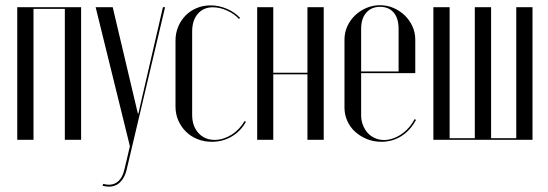

<svg xmlns="http://www.w3.org/2000/svg" viewBox="-20 -522 2048 717"><path d="M44.4 -495V0H105.1V-489H222.1V0H282.9V-495Z M337.2 -495 465.1 24 444.9 109.8Q441.1 126.5 434.2 138.9Q427.2 151.2 417.3 158.4Q407.4 165.6 394.6 167.3Q381.8 169 365.5 164.6L362.9 171.6Q399 181 421.7 164.3Q444.4 147.6 453.2 110.5L596.4 -495H588.4L503.6 -127.9L496.9 -97.9H494.9L487.8 -127.5L400.9 -495Z M635.4 -370.8V-124.2Q635.4 -96 645.9 -72.1Q656.4 -48.1 674.4 -30.3Q692.4 -12.5 717.3 -2.5Q742.2 7.5 770.9 7.5Q811.6 7.5 845.1 -12.1Q878.5 -31.6 898.4 -67.2L893.4 -69.9Q884.5 -54.5 872.2 -41.6Q860 -28.6 845.1 -19.2Q830.1 -9.8 814.1 -4.7Q798.1 0.4 781.4 0.4Q744.4 0.4 721 -25.4Q697.6 -51.2 697.6 -92.9V-404.6Q697.6 -445.9 718.6 -470.3Q739.6 -494.8 774.9 -494.8Q800.6 -494.8 828 -482.5Q855.4 -470.2 872.5 -451.1L876.5 -455.1Q856.9 -476.4 827.2 -489.1Q797.5 -501.9 766.4 -501.9Q738.5 -501.9 714.6 -491.9Q690.6 -481.9 673 -464.1Q655.4 -446.2 645.4 -422.1Q635.4 -398 635.4 -370.8Z M940.4 -495V0H1000.5V-244.4H1128.1V0H1188.9V-495H1128.1V-250.4H1000.5V-495Z M1266.4 -373.8V-120.5Q1266.4 -93.8 1277 -70.3Q1287.6 -46.8 1306.4 -29.8Q1325.3 -12.8 1350.4 -2.6Q1375.6 7.5 1403.9 7.5Q1445.5 7.5 1479.1 -13.8Q1512.6 -35 1533.5 -74.4L1528.1 -77Q1519.2 -59.8 1506.7 -45.5Q1494.1 -31.2 1478.9 -20.9Q1463.8 -10.5 1447 -4.9Q1430.2 0.8 1414.2 0.8Q1395.8 0.8 1379.8 -6.4Q1363.8 -13.6 1352.8 -25.9Q1341.8 -38.1 1335.2 -55.3Q1328.6 -72.5 1328.6 -91.9V-414.2Q1328.6 -452.4 1347.6 -474.4Q1366.6 -496.5 1399.4 -496.5Q1432.1 -496.5 1450.3 -474.9Q1468.5 -453.4 1468.5 -414.2V-255H1324.5V-249H1530.8V-374.1Q1530.8 -400.3 1520.2 -423.6Q1509.6 -446.9 1491.6 -464.4Q1473.6 -481.8 1449.7 -492.2Q1425.8 -502.5 1398.9 -502.5Q1372.1 -502.5 1348.1 -492.2Q1324 -481.9 1305.6 -464.3Q1287.2 -446.6 1276.8 -423.4Q1266.4 -400.2 1266.4 -373.8Z M1598.4 0H1968.6V-495H1907.9V-6H1813.9V-495H1753.1V-6H1659.1V-495H1598.4Z"/></svg>

Font: Moniqa Black
Style: Regular
Weight: 900
Designer: Rajesh Rajput
Foundry: Rajesh Rajput
Version: Version 1.000